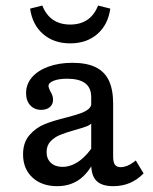

<svg xmlns="http://www.w3.org/2000/svg" viewBox="-20 -650 542 682"><path d="M304 -66.5V-305Q304 -338.1 282.7 -354.2Q261.4 -370.4 218.2 -370.4Q189 -370.4 170.7 -363.2Q152.3 -355.9 152.3 -344.6Q152.3 -341.2 154.4 -335.8Q156.4 -330.4 158.8 -325.4Q163.6 -318.1 166 -310.8Q168.4 -303.6 168.4 -295.6Q168.4 -279.4 157 -269.6Q145.5 -259.8 126.3 -259.8Q102.2 -259.8 87.4 -276Q72.6 -292.2 72.6 -319.1Q72.6 -350.7 93.3 -375.1Q114.1 -399.4 151.6 -413.1Q189.1 -426.9 237.4 -426.9Q287.5 -426.9 319.5 -411.4Q351.5 -395.8 366.7 -363.9Q381.9 -332 381.9 -281.4V-93.7Q381.9 -73.6 388.3 -64.9Q394.7 -56.2 408.5 -56.2Q419.7 -56.2 431.4 -60.8Q443 -65.4 455.4 -74.6L462.3 -80L490 -34Q467.6 -11.1 440.8 0.1Q414.1 11.3 382.1 11.3Q341.7 11.3 322.8 -7.5Q304 -26.3 304 -66.5ZM61.9 -101.5Q61.9 -143.9 84.6 -170.1Q107.4 -196.2 138.6 -208.9Q169.7 -221.5 217.8 -233.2Q249.4 -241.6 266.1 -247.5Q282.8 -253.4 293.8 -262.2Q304.8 -271 304.8 -284.3L309.6 -218.6Q304.1 -208 290 -202.1Q275.8 -196.3 245.4 -188Q213.6 -179 193.9 -171Q174.1 -163 159.8 -148.2Q145.5 -133.5 145.5 -109.8Q145.5 -85.9 160.8 -71.6Q176.1 -57.3 202.1 -57.3Q232.4 -57.3 261.8 -78.3Q291.2 -99.3 315.3 -138.6L314.6 -78.1Q292 -32.6 259.4 -10.6Q226.8 11.3 183.2 11.3Q128.5 11.3 95.2 -19.5Q61.9 -50.3 61.9 -101.5ZM87 -619.4 130.3 -630.3Q144 -596.1 168.7 -579.5Q193.5 -562.8 229.4 -562.8Q265.2 -562.8 290 -579.5Q314.8 -596.1 328.4 -630.3L371.7 -619.4Q364 -562.4 325.9 -529.2Q287.7 -496 229.4 -496Q171 -496 132.9 -529.2Q94.7 -562.4 87 -619.4Z"/></svg>

Font: Playfair Micro SmCond SmLight
Style: Regular
Weight: 360
Width: 4
Designer: Claus Eggers Sørensen
Foundry: Claus Eggers Sørensen
Version: Version 2.100;Glyphs 3.2 (3219)